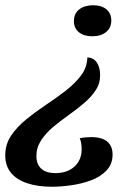

<svg xmlns="http://www.w3.org/2000/svg" viewBox="-50 -546 497 732"><path d="M148.2 166Q93.5 166 53.2 152.4Q12.8 138.8 -8.6 112.2Q-30 85.5 -30 46.7Q-30 4.3 -7.7 -28.9Q14.7 -62.2 50 -90.9Q85.3 -119.7 124.8 -146Q164.3 -172.3 200.1 -199.9Q235.8 -227.5 259 -258.3Q282.2 -289.2 283 -327Q306.3 -326.2 319 -308Q331.7 -289.8 331.7 -259Q331.7 -227.2 314.2 -201.1Q296.7 -175 269.2 -151.8Q241.7 -128.5 210.2 -106.2Q178.8 -84 151.3 -60.7Q123.8 -37.3 106.3 -10.3Q88.8 16.8 88.8 49.3Q88.8 80 107.3 97Q125.8 114 161.2 114Q206.7 114 234 88.9Q261.3 63.8 261.3 22.8Q261.3 12 259.8 1.6Q258.2 -8.8 254 -19Q264.2 -21.2 275.4 -22.2Q286.7 -23.3 297.7 -23.3Q323.3 -23.3 341.2 -16.5Q359.2 -9.7 369.2 5.3Q379.2 20.2 379.2 43.2Q379.2 79.5 356.2 103.8Q333.3 128 297.4 141.3Q261.5 154.7 221.7 160.3Q181.8 166 148.2 166ZM301.8 -407.7Q269.8 -407.7 250.8 -423.1Q231.8 -438.5 231.8 -465.7Q231.8 -494.2 252 -510.1Q272.2 -526 305 -526Q337 -526 355.7 -510.5Q374.3 -495 374.3 -467.7Q374.3 -440.2 354.5 -423.9Q334.7 -407.7 301.8 -407.7Z"/></svg>

Font: Sansita Swashed Light
Style: Regular
Weight: 300
Designer: Pablo Cosgaya
Foundry: Omnibus-Type
Version: Version 1.003